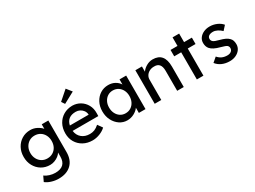

<svg xmlns="http://www.w3.org/2000/svg" viewBox="-56 -1578 3458 2604"><g transform="rotate(-30 1673.0 -276.0)"><path d="M307 230Q251 230 195.5 212.5Q140 195 106 167L144 87Q174 110 218.5 124Q263 138 307 138Q474 138 474 -20V-83Q460 -58 432.5 -37Q405 -16 370.5 -3Q336 10 300 10Q225 10 166.5 -25.5Q108 -61 74 -122.5Q40 -184 40 -263Q40 -342 73.5 -403.5Q107 -465 165.5 -500.5Q224 -536 297 -536Q352 -536 400 -511Q448 -486 474 -454V-525H577V-32Q577 93 505 161.5Q433 230 307 230ZM311 -85Q360 -85 398 -108Q436 -131 457 -171Q478 -211 478 -263Q478 -315 456.5 -355.5Q435 -396 397.5 -419Q360 -442 311 -442Q263 -442 225.5 -418.5Q188 -395 166.5 -354.5Q145 -314 145 -263Q145 -212 166.5 -171.5Q188 -131 225.5 -108Q263 -85 311 -85Z M966 10Q885 10 822.5 -24.5Q760 -59 724.5 -119Q689 -179 689 -257Q689 -340 723.5 -402.5Q758 -465 818.5 -500.5Q879 -536 957 -537Q1025 -536 1079.5 -503Q1134 -470 1165.5 -413Q1197 -356 1195 -282L1194 -238H792Q801 -167 850.5 -125.5Q900 -84 976 -84Q1015 -84 1048.5 -97Q1082 -110 1121 -144L1173 -71Q1136 -35 1079 -12.5Q1022 10 966 10ZM957 -442Q822 -442 796 -320H1090V-327Q1087 -360 1068 -386Q1049 -412 1020 -427Q991 -442 957 -442ZM887 -606 853 -657 996 -782 1061 -700Z M1509 10Q1444 10 1390.5 -26Q1337 -62 1305 -124Q1273 -186 1273 -264Q1273 -343 1305.5 -404.5Q1338 -466 1393.5 -501Q1449 -536 1518 -536Q1577 -536 1622.5 -510.5Q1668 -485 1692 -445V-525H1796V0H1692V-81Q1665 -43 1615.5 -16.5Q1566 10 1509 10ZM1536 -85Q1583 -85 1619 -108Q1655 -131 1675.5 -171.5Q1696 -212 1696 -264Q1696 -315 1675.5 -355Q1655 -395 1619 -418Q1583 -441 1536 -441Q1490 -441 1454.5 -418Q1419 -395 1398.5 -355Q1378 -315 1378 -264Q1378 -212 1398.5 -171.5Q1419 -131 1454.5 -108Q1490 -85 1536 -85Z M1940 0V-525H2043V-443Q2069 -482 2116.5 -509Q2164 -536 2215 -536Q2395 -536 2395 -320V0H2292V-313Q2292 -448 2181 -442Q2142 -442 2110.5 -425.5Q2079 -409 2061 -381Q2043 -353 2043 -318V0Z M2600 0V-425H2491V-525H2600V-659H2703V-525H2825V-425H2703V0Z M3114 10Q3048 10 2995 -13Q2942 -36 2907 -81L2977 -141Q3007 -106 3042.5 -90.5Q3078 -75 3123 -75Q3160 -75 3183.5 -93Q3207 -111 3207 -142Q3207 -168 3188 -184Q3169 -199 3101 -217Q3043 -232 3006 -251Q2969 -270 2949 -294Q2920 -330 2920 -385Q2920 -429 2945 -463Q2970 -497 3012.5 -516.5Q3055 -536 3108 -536Q3164 -536 3216.5 -513.5Q3269 -491 3301 -452L3242 -387Q3213 -416 3177.5 -433.5Q3142 -451 3113 -451Q3070 -451 3046.5 -435Q3023 -419 3023 -388Q3024 -361 3045 -344Q3066 -327 3134 -310Q3184 -297 3216.5 -281.5Q3249 -266 3268 -246Q3288 -227 3296 -202Q3304 -177 3304 -146Q3304 -101 3278.5 -65.5Q3253 -30 3210 -10Q3167 10 3114 10Z"/></g></svg>

Font: Lexend Deca
Style: Regular
Weight: 400
Designer: Bonnie Shaver-Troup, Thomas Jockin
Foundry: Lexend
Version: Version 1.008; ttfautohint (v1.8.4.7-5d5b)